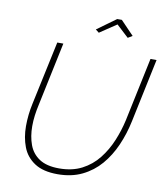

<svg xmlns="http://www.w3.org/2000/svg" viewBox="-96 -974 919 1059"><g transform="rotate(10 363.5 -445.0)"><path d="M298 5Q217 5 169 -26.5Q121 -58 101 -110.5Q81 -163 81 -226Q81 -258 84.5 -290Q88 -322 95 -354L171 -710H205L130 -354Q123 -323 119 -292.5Q115 -262 115 -232Q115 -175 132 -128.5Q149 -82 190 -55Q231 -28 301 -28Q374 -28 428 -56Q482 -84 519.5 -131.5Q557 -179 581 -237Q605 -295 618 -354L693 -710H727L652 -354Q637 -282 608.5 -217Q580 -152 537.5 -102.5Q495 -53 435.5 -24Q376 5 298 5ZM368 -818 474 -895H500L574 -818L549 -803L481 -866L387 -803Z"/></g></svg>

Font: Raleway Thin ExtraLight
Style: Italic
Weight: 250
Italic angle: -12°
Version: Version 4.026